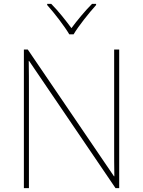

<svg xmlns="http://www.w3.org/2000/svg" viewBox="-20 -1020 738 989"><path d="M337 -843H359C383 -884 438 -953 475 -994V-1000H454C417 -963 376 -913 348 -875C320 -913 281 -963 244 -1000H223V-994C260 -953 313 -884 337 -843ZM594 -51V-765H568V-262C568 -216 568 -162 569 -112H567L123 -765H103V-51H129V-553C129 -606 129 -648 128 -706H130L575 -51Z"/></svg>

Font: Noto Sans Tamil UI Thin
Style: Regular
Weight: 100
Designer: Jelle Bosma - Monotype Design Team
Foundry: Monotype Imaging Inc.
Version: Version 2.004